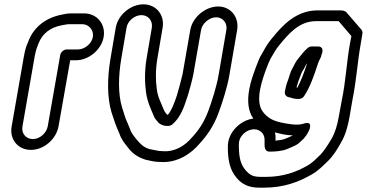

<svg xmlns="http://www.w3.org/2000/svg" viewBox="-20 -635 1698 889"><path d="M201 -50C195 -18 164 9 132 9C100 9 78 -18 84 -50L141 -376C143 -389 147 -401 149 -409L158 -433C176 -480 213 -508 266 -518C279 -520 291 -523 299 -523H361C392 -523 415 -495 410 -464C405 -433 372 -406 341 -406H289C274 -406 261 -392 259 -381ZM251 -50 305 -356H332C391 -356 450 -405 460 -464C470 -523 429 -573 370 -573H308C295 -573 282 -571 265 -567C197 -554 137 -513 111 -443L101 -418C97 -406 94 -392 91 -376L34 -50C23 10 63 59 123 59C183 59 240 10 251 -50Z M566 -507C571 -538 603 -565 635 -565C667 -565 688 -538 683 -507L659 -366C649 -307 650 -253 656 -208C662 -163 680 -127 693 -96C697 -85 703 -81 712 -69C719 -60 736 -52 752 -52H759C766 -52 773 -55 778 -59C817 -92 833 -142 847 -185C854 -205 871 -268 875 -290L911 -496C916 -527 950 -555 981 -555C1012 -555 1034 -527 1028 -496L992 -287C983 -235 961 -165 944 -120C925 -70 901 -33 870 0L869 1C838 38 792 69 735 65H734C713 65 693 59 671 55C644 46 634 35 615 14C597 -9 588 -18 581 -40C575 -56 567 -74 562 -85L545 -138C527 -198 527 -279 542 -366ZM516 -507 492 -366C476 -273 476 -185 496 -116L514 -62C519 -47 528 -29 533 -16C543 14 558 29 573 49C592 74 616 92 650 103C651 103 651 104 652 104C671 108 693 115 724 115C802 120 866 76 905 29C940 -9 970 -53 991 -110C1009 -158 1032 -229 1042 -287L1078 -496C1088 -555 1049 -605 990 -605C931 -605 871 -555 861 -496L825 -290C822 -275 803 -205 799 -193C786 -154 774 -123 757 -103C750 -105 745 -116 741 -121C727 -156 710 -186 706 -222C700 -263 700 -313 709 -366L733 -507C743 -566 703 -615 644 -615C585 -615 526 -566 516 -507Z M1314 -186C1339 -179 1373 -167 1388 -190C1415 -230 1434 -285 1449 -331C1454 -348 1461 -361 1465 -369C1467 -372 1467 -376 1468 -379L1472 -391C1475 -401 1475 -420 1452 -420H1424C1417 -420 1410 -417 1405 -413C1387 -398 1372 -377 1362 -365C1349 -350 1343 -335 1337 -324C1324 -303 1319 -279 1316 -271C1311 -259 1304 -238 1301 -221L1299 -210C1297 -198 1305 -188 1314 -186ZM1353 -230C1356 -239 1359 -252 1362 -260C1367 -271 1376 -299 1379 -303C1392 -322 1393 -332 1402 -342C1390 -304 1374 -261 1357 -229C1356 -229 1354 -230 1353 -230ZM1563 -173 1549 -97C1542 -55 1531 -20 1516 6C1500 33 1484 59 1465 80C1442 102 1426 119 1405 131C1351 162 1290 184 1210 184H1191C1152 184 1138 177 1117 153C1094 126 1087 95 1086 46V31C1087 -17 1145 -51 1181 -30C1197 -21 1205 -6 1205 13V27C1204 47 1207 67 1227 67H1230C1253 67 1288 65 1312 54C1333 45 1359 36 1373 19C1379 13 1383 11 1387 6L1394 -3C1401 -11 1406 -21 1411 -31C1411 -31 1434 -79 1384 -62C1357 -53 1313 -61 1280 -68C1239 -77 1215 -93 1196 -119C1159 -170 1195 -269 1215 -322C1221 -338 1227 -353 1233 -364C1250 -392 1255 -404 1274 -427C1315 -477 1365 -537 1442 -537H1544H1548L1607 -468L1600 -431C1584 -340 1581 -259 1563 -173ZM1253 -22C1277 -16 1302 -9 1336 -8C1306 5 1298 13 1255 16L1256 5C1256 -5 1255 -13 1253 -22ZM1650 -431 1658 -479C1659 -485 1658 -492 1654 -497L1584 -578C1578 -585 1566 -587 1553 -587H1451C1349 -587 1286 -515 1237 -455C1213 -426 1205 -406 1191 -383C1182 -369 1175 -350 1168 -332C1156 -300 1141 -261 1134 -221C1124 -166 1129 -120 1153 -86C1095 -79 1037 -25 1035 39V53V55C1036 109 1045 153 1076 189C1102 220 1134 234 1182 234H1201C1294 234 1362 208 1423 173C1455 155 1477 131 1498 111C1522 88 1542 56 1559 25C1580 -10 1591 -52 1599 -97L1612 -173C1630 -261 1635 -346 1650 -431Z"/></svg>

Font: Blanket
Style: BlkOutlineObl
Weight: 900
Foundry: Cannot Into Space Fonts
Version: Version 0.9